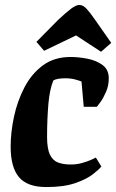

<svg xmlns="http://www.w3.org/2000/svg" viewBox="-20 -743 469 775"><path d="M167 12Q90 12 56.5 -28Q23 -68 23 -151Q23 -209 36.5 -272Q50 -335 78.5 -390Q107 -445 153 -479Q199 -513 265 -513Q297 -513 333 -506Q369 -499 394 -480.5Q419 -462 419 -427Q419 -397 408 -372Q397 -347 385.5 -331Q374 -315 371 -312H318L309 -414Q305 -416 286 -421.5Q267 -427 244 -427Q228 -427 215.5 -425Q203 -423 195 -418Q188 -400 183 -377Q178 -354 175.5 -325.5Q173 -297 171.5 -263Q170 -229 170 -190Q170 -142 182 -118Q194 -94 215.5 -86.5Q237 -79 266 -79Q290 -79 311 -85Q332 -91 347 -97.5Q362 -104 367 -107L389 -71Q380 -59 354 -39Q328 -19 282.5 -3.5Q237 12 167 12ZM388 -534 287 -600 158 -538 127 -574 215 -663Q247 -693 267 -708Q287 -723 300 -723Q315 -723 329 -708Q343 -693 361 -667L429 -570Z"/></svg>

Font: Faustina ExtraBold
Style: Italic
Weight: 800
Italic angle: -8°
Designer: Alfonso Garcia
Foundry: http://www.omnibus-type.com
Version: Version 1.200